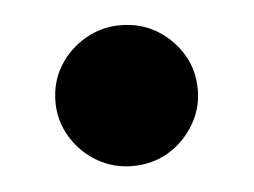

<svg xmlns="http://www.w3.org/2000/svg" viewBox="-29 -212 336 254"><g transform="rotate(-5 138.5 -85.5)"><path d="M138 8Q113 8 91.5 -4.5Q70 -17 57 -38.5Q44 -60 44 -85Q44 -112 57 -133Q70 -154 91.5 -166.5Q113 -179 138 -179Q165 -179 186 -166.5Q207 -154 220 -133Q233 -112 233 -85Q233 -60 220 -38.5Q207 -17 186 -4.5Q165 8 138 8Z"/></g></svg>

Font: Gabarito SemiBold
Style: Regular
Weight: 600
Designer: Leandro Assis / Alvaro Franca / Felipe Casaprima
Foundry: Naipe Foundry
Version: Version 1.000